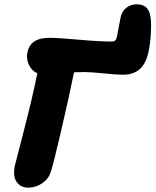

<svg xmlns="http://www.w3.org/2000/svg" viewBox="-20 -866 716 884"><path d="M47.9 -101.1Q50.8 -114.3 90.1 -265.4Q129.4 -416.5 151.9 -528.8Q126.5 -539.6 113.3 -567.1Q100.1 -594.7 106 -624Q112.8 -658.2 137.7 -675Q162.6 -691.9 210.9 -691.9Q246.1 -691.9 342 -683.3Q438 -674.8 494.1 -674.8Q506.8 -674.8 511.7 -680.9Q516.6 -687 519 -700.2Q527.3 -744.1 535.2 -785.2Q541 -814 561.5 -830.1Q582 -846.2 608.9 -846.2Q634.3 -846.2 649.4 -835Q664.6 -823.7 670.9 -798.8Q677.2 -772.9 675 -721.9Q672.9 -670.9 664.1 -628.9Q652.3 -572.8 623 -547.4Q593.8 -522 546.9 -522Q516.6 -522 457.5 -528.1Q398.4 -534.2 370.1 -534.2Q336.9 -534.2 320.8 -533.2Q296.4 -412.6 261.2 -262.5Q226.1 -112.3 213.9 -74.2Q202.6 -41 173.3 -21.5Q144 -2 109.9 -2Q75.7 -2 57.1 -27.8Q38.6 -53.7 47.9 -101.1Z"/></svg>

Font: Shantell Sans Irregular
Style: Italic
Weight: 800
Italic angle: -11.31°
Designer: Stephen Nixon, Anya Danilova, Shantell Martin
Foundry: Arrow Type
Version: Version 1.006;[9816181b4]